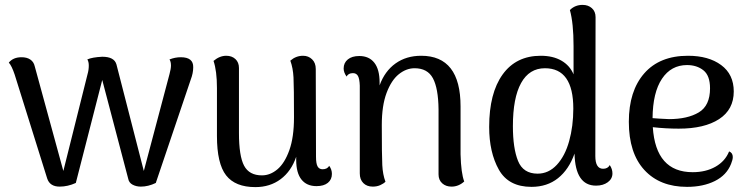

<svg xmlns="http://www.w3.org/2000/svg" viewBox="-20 -751 3063 785"><path d="M173 -21 40 -446Q28 -482 16 -495Q34 -517 68 -517Q90 -517 104 -507.5Q118 -498 122 -480L239 -52L338 -448Q343 -465 343 -483Q343 -499 337 -508Q357 -517 398 -519Q447 -519 456 -488L568 -52L673 -448Q679 -470 679 -483Q679 -499 673 -508Q696 -517 719 -517Q771 -517 770 -476Q770 -452 760 -426L617 -3Q586 12 556 12Q537 12 522 4Q507 -4 504 -21L398 -424L290 -3Q257 12 224 12Q184 12 173 -21Z M1337 -40Q1337 -17 1320.5 -3.5Q1304 10 1274 10Q1234 10 1212.5 -17Q1191 -44 1191 -97V-110Q1171 -51 1127.5 -18.5Q1084 14 1024 14Q942 14 904.5 -34Q867 -82 867 -195V-391Q867 -461 853 -502Q878 -523 905 -523Q928 -523 942.5 -509.5Q957 -496 957 -473V-207Q957 -113 978 -73.5Q999 -34 1051 -34Q1085 -34 1114.5 -59Q1144 -84 1163 -137Q1182 -190 1182 -271Q1182 -396 1180 -434.5Q1178 -473 1167 -503Q1190 -523 1219 -523Q1241 -523 1256 -508.5Q1271 -494 1271 -469L1272 -110Q1272 -82 1278.5 -70.5Q1285 -59 1299 -59Q1318 -59 1326 -73Q1337 -58 1337 -40Z M1878 -9Q1855 12 1826 12Q1803 12 1788 -1.5Q1773 -15 1773 -38V-304Q1772 -390 1750 -431Q1728 -472 1675 -472Q1641 -472 1610.5 -447.5Q1580 -423 1560.5 -371Q1541 -319 1541 -240Q1541 -115 1543 -76Q1545 -37 1556 -8Q1548 0 1534.5 6Q1521 12 1504 12Q1480 12 1465.5 -2.5Q1451 -17 1451 -42V-401Q1450 -429 1443.5 -440.5Q1437 -452 1423 -452Q1404 -452 1397 -438Q1385 -455 1385 -471Q1385 -494 1402 -508Q1419 -522 1449 -522Q1489 -522 1510.5 -494.5Q1532 -467 1532 -414V-402Q1553 -460 1597 -491.5Q1641 -523 1702 -523Q1863 -523 1863 -316V-120Q1865 -43 1878 -9Z M2484 -42Q2484 -20 2465 -6Q2446 8 2417 8Q2332 8 2329 -123Q2306 -58 2261.5 -22.5Q2217 13 2153 13Q2059 13 2019.5 -57.5Q1980 -128 1980 -232Q1980 -370 2035 -446.5Q2090 -523 2191 -523Q2241 -523 2275.5 -503Q2310 -483 2325 -447V-563Q2325 -656 2310 -710Q2331 -731 2362 -731Q2385 -731 2400 -717.5Q2415 -704 2415 -681L2414 -113Q2414 -61 2446 -61Q2465 -61 2473 -76Q2484 -60 2484 -42ZM2324 -307Q2324 -472 2208 -472Q2144 -472 2110.5 -411.5Q2077 -351 2077 -235Q2077 -145 2098 -93Q2119 -41 2178 -41Q2223 -41 2256.5 -77Q2290 -113 2307 -174Q2324 -235 2324 -307Z M2976 -109Q2976 -98 2969 -81Q2951 -35 2903 -11Q2855 13 2789 13Q2678 13 2614.5 -56Q2551 -125 2551 -253Q2551 -379 2614 -451Q2677 -523 2793 -523Q2877 -523 2928.5 -485Q2980 -447 2980 -377Q2980 -303 2920 -264Q2860 -225 2755 -225Q2702 -225 2649 -231Q2661 -47 2812 -47Q2866 -47 2905.5 -69.5Q2945 -92 2961 -132Q2976 -126 2976 -109ZM2648 -268Q2669 -266 2715 -264Q2791 -264 2837 -291.5Q2883 -319 2883 -390Q2883 -442 2856 -463.5Q2829 -485 2789 -485Q2724 -485 2686.5 -429Q2649 -373 2648 -268Z"/></svg>

Font: Arima Madurai Medium
Style: Regular
Weight: 500
Designer: Joana Correia and Natanael Gama
Foundry: NDISCOVER
Version: Version 1.020